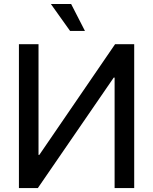

<svg xmlns="http://www.w3.org/2000/svg" viewBox="-20 -951 774 971"><path d="M75.7 -727.5H174.8V-167.5H178.7L562 -727.5H658.7V0H559.6V-558.6H555.2L171.4 0H75.7ZM334.5 -794.4 237.3 -930.7H339.8L409.7 -794.4Z"/></svg>

Font: Inter Cardless Tabular
Style: Regular
Weight: 400
Designer: Rasmus Andersson
Foundry: rsms
Version: Version 4.000;git-4fc901f